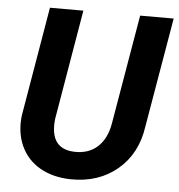

<svg xmlns="http://www.w3.org/2000/svg" viewBox="-52 -760 763 819"><g transform="rotate(5 329.5 -350.5)"><path d="M658.7 -710.9 578.6 -242.2Q562 -124.5 481 -56.2Q399.9 12.2 279.8 10.3Q204.6 8.8 149.2 -22.7Q93.8 -54.2 67.4 -111.6Q41 -168.9 49.3 -241.7L128.9 -710.9H272L192.4 -241.2Q189 -213.9 191.9 -189.9Q201.7 -110.8 286.1 -107.9Q346.7 -106 385.3 -141.1Q423.8 -176.3 435.1 -241.7L515.1 -710.9Z"/></g></svg>

Font: RobotoDraft
Style: Bold Italic
Weight: 700
Italic angle: -12°
Version: Version 2.001150; 2014